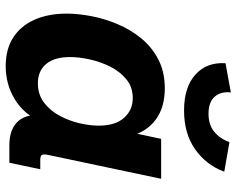

<svg xmlns="http://www.w3.org/2000/svg" viewBox="-98 -712 822 667"><g transform="rotate(90 313.5 -379.0)"><path d="M210.4 12.7Q151.4 12.7 110.8 -13.4Q70.3 -39.6 49.1 -87.2Q27.8 -134.8 27.8 -199.2Q27.8 -238.8 36.6 -284.9Q45.4 -331.1 64.5 -376.2Q83.5 -421.4 114 -458.5Q144.5 -495.6 187.5 -517.8Q230.5 -540 287.6 -540Q353.5 -540 396 -508.5Q438.5 -477.1 452.1 -422.4L439.5 -418L462.9 -527.3H601.6L518.6 -134.3Q515.6 -119.1 518.6 -113.3Q521.5 -107.4 536.1 -107.4H568.4L545.9 0H485.4Q426.8 0 399.7 -32.7Q372.6 -65.4 384.3 -122.6L387.7 -141.6L408.2 -115.2Q377 -49.8 325 -18.6Q272.9 12.7 210.4 12.7ZM269.5 -99.1Q309.1 -99.1 337.2 -120.6Q365.2 -142.1 382.8 -175Q400.4 -208 408.7 -244.1Q417 -280.3 417 -310.1Q417 -368.2 389.9 -398.4Q362.8 -428.7 321.3 -428.7Q283.2 -428.7 256.1 -406.5Q229 -384.3 211.9 -350.1Q194.8 -315.9 186.8 -278.8Q178.7 -241.7 178.7 -211.4Q178.7 -156.2 202.9 -127.7Q227.1 -99.1 269.5 -99.1ZM364.3 -606.9Q283.2 -606.9 239.5 -646.5Q195.8 -686 200.2 -751L301.8 -769.5Q297.4 -735.4 316.2 -713.6Q335 -691.9 375.5 -691.9Q414.6 -691.9 438.7 -712.2Q462.9 -732.4 474.1 -764.6L577.1 -746.6Q553.7 -683.6 499 -645.3Q444.3 -606.9 364.3 -606.9Z"/></g></svg>

Font: Schibsted Grotesk
Style: Bold Italic
Weight: 700
Italic angle: -12°
Designer: Bakken & Baeck AS, Henrik Kongsvoll
Foundry: Schibsted ASA
Version: Version 1.100;gftools[0.9.25]